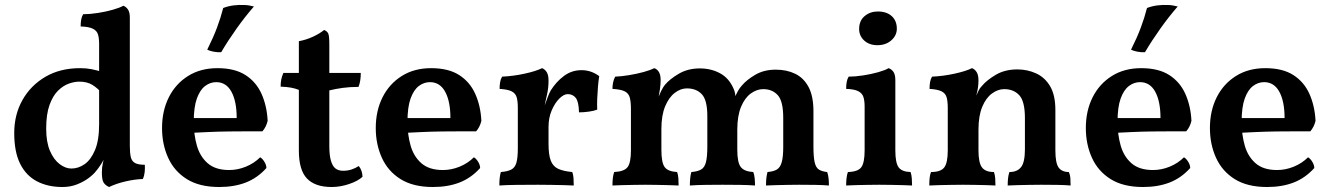

<svg xmlns="http://www.w3.org/2000/svg" viewBox="-20 -740 5326 769"><path d="M301 -467Q326 -467 346 -463Q366 -459 390 -452V-365Q371 -387 350 -400Q329 -413 298 -413Q278 -413 255.5 -405Q233 -397 212.5 -377Q192 -357 178.5 -320Q165 -283 165 -225Q165 -171 180 -136Q195 -101 218.5 -83Q242 -65 266 -65Q294 -65 319 -82.5Q344 -100 360.5 -139Q377 -178 377 -243L413 -139Q398 -103 385.5 -83.5Q373 -64 364 -54Q354 -41 334.5 -26.5Q315 -12 288.5 -1.5Q262 9 230 9Q172 9 128.5 -13.5Q85 -36 61 -83.5Q37 -131 37 -207Q37 -281 70 -339.5Q103 -398 162 -432.5Q221 -467 301 -467ZM500 -155Q500 -127 504 -110.5Q508 -94 521 -87Q534 -80 560 -80Q561 -66 559.5 -51Q558 -36 552 -23Q520 -22 483 -13.5Q446 -5 417 9Q403 3 395.5 -8Q388 -19 388 -49Q388 -69 392 -87Q396 -105 403 -135ZM500 -572V-129H377V-572ZM474 -717Q485 -713 492.5 -702Q500 -691 500 -669V-537H377V-563Q377 -587 372.5 -602Q368 -617 352 -625Q336 -633 303 -634Q303 -648 305 -660.5Q307 -673 313 -683Q339 -683 371.5 -688Q404 -693 432 -701Q460 -709 474 -717Z M858 9Q779 9 728.5 -22.5Q678 -54 653.5 -108Q629 -162 629 -227Q629 -296 656 -350Q683 -404 733 -435.5Q783 -467 851 -467Q920 -467 963 -439.5Q1006 -412 1027.5 -364Q1049 -316 1052 -256Q1046 -231 1031 -214Q1009 -214 973.5 -214Q938 -214 896 -213.5Q854 -213 810.5 -211Q767 -209 728 -207V-267H928Q928 -334 907 -372.5Q886 -411 846 -411Q822 -411 801.5 -395.5Q781 -380 768.5 -345.5Q756 -311 756 -252Q756 -201 768.5 -157Q781 -113 812 -86Q843 -59 898 -59Q932 -59 965 -72.5Q998 -86 1022 -110Q1031 -105 1039 -92Q1047 -79 1047 -67Q1011 -27 964.5 -9Q918 9 858 9ZM866 -531Q851 -530 835.5 -533Q820 -536 810 -541Q834 -589 849 -629Q864 -669 874 -708Q895 -716 916.5 -718.5Q938 -721 957 -720Q968 -720 978.5 -718Q989 -716 997 -714Q962 -674 927.5 -625.5Q893 -577 866 -531Z M1308 9Q1242 9 1209.5 -25Q1177 -59 1177 -137V-380Q1162 -386 1145.5 -389Q1129 -392 1104 -393Q1104 -409 1106.5 -421.5Q1109 -434 1115 -448H1177V-575Q1205 -580 1232.5 -592.5Q1260 -605 1278 -620Q1291 -615 1295 -605Q1299 -595 1299 -562V-448H1425Q1425 -433 1423 -419Q1421 -405 1416 -392Q1381 -392 1352.5 -388Q1324 -384 1299 -378V-155Q1299 -118 1305.5 -96Q1312 -74 1324 -65Q1336 -56 1354 -56Q1372 -56 1387.5 -61Q1403 -66 1417 -75Q1431 -58 1432 -32Q1414 -15 1378.5 -3Q1343 9 1308 9Z M1714 9Q1635 9 1584.5 -22.5Q1534 -54 1509.5 -108Q1485 -162 1485 -227Q1485 -296 1512 -350Q1539 -404 1589 -435.5Q1639 -467 1707 -467Q1776 -467 1819 -439.5Q1862 -412 1883.5 -364Q1905 -316 1908 -256Q1902 -231 1887 -214Q1865 -214 1829.5 -214Q1794 -214 1752 -213.5Q1710 -213 1666.5 -211Q1623 -209 1584 -207V-267H1784Q1784 -334 1763 -372.5Q1742 -411 1702 -411Q1678 -411 1657.5 -395.5Q1637 -380 1624.5 -345.5Q1612 -311 1612 -252Q1612 -201 1624.5 -157Q1637 -113 1668 -86Q1699 -59 1754 -59Q1788 -59 1821 -72.5Q1854 -86 1878 -110Q1887 -105 1895 -92Q1903 -79 1903 -67Q1867 -27 1820.5 -9Q1774 9 1714 9Z M2177 -163Q2177 -120 2186 -96.5Q2195 -73 2216.5 -63.5Q2238 -54 2272 -51Q2276 -41 2277 -27Q2278 -13 2278 3Q2262 2 2238.5 1.5Q2215 1 2188.5 0.5Q2162 0 2135 0Q2094 0 2049.5 0.5Q2005 1 1980 3Q1980 -15 1981.5 -28Q1983 -41 1986 -51Q2013 -53 2028 -61Q2043 -69 2048.5 -89Q2054 -109 2054 -146V-227H2177ZM2177 -294V-211H2054V-321L2177 -417Q2177 -388 2171 -362Q2165 -336 2159 -304ZM2155 -299Q2164 -324 2171.5 -345Q2179 -366 2186 -378Q2208 -413 2239 -436Q2270 -459 2309 -459Q2348 -459 2380 -435Q2377 -417 2375 -393Q2373 -369 2372 -345Q2371 -321 2372 -301Q2360 -296 2339 -293Q2318 -290 2299 -290Q2298 -333 2286 -348Q2274 -363 2254 -363Q2238 -363 2220 -345Q2202 -327 2189.5 -297.5Q2177 -268 2177 -232ZM2054 -211V-307Q2054 -334 2049.5 -350Q2045 -366 2029.5 -374Q2014 -382 1981 -384Q1981 -398 1983 -410.5Q1985 -423 1991 -433Q2036 -435 2081.5 -445Q2127 -455 2151 -467Q2162 -463 2169.5 -451.5Q2177 -440 2177 -417Z M2433 3Q2433 -13 2434.5 -26.5Q2436 -40 2440 -51Q2480 -53 2493.5 -70.5Q2507 -88 2507 -138V-302Q2507 -332 2502.5 -349Q2498 -366 2482.5 -374Q2467 -382 2433 -384Q2433 -397 2435.5 -409.5Q2438 -422 2444 -433Q2469 -434 2499.5 -439Q2530 -444 2557.5 -451.5Q2585 -459 2600 -467Q2611 -464 2618.5 -452.5Q2626 -441 2626 -419Q2626 -402 2623 -381.5Q2620 -361 2612 -318L2604 -317Q2620 -360 2628.5 -376.5Q2637 -393 2643 -400Q2662 -423 2698.5 -444.5Q2735 -466 2783 -466Q2828 -466 2864 -446.5Q2900 -427 2918 -385Q2926 -368 2926 -346H2922Q2935 -380 2951 -397Q2970 -420 3005 -440.5Q3040 -461 3087 -461Q3131 -461 3165 -444.5Q3199 -428 3218.5 -391.5Q3238 -355 3238 -294V-154Q3238 -111 3243 -89.5Q3248 -68 3260.5 -60.5Q3273 -53 3293 -51Q3297 -40 3298.5 -26.5Q3300 -13 3300 3Q3276 1 3244.5 0.5Q3213 0 3181 0Q3159 0 3134.5 0.5Q3110 1 3087.5 1.5Q3065 2 3048 3Q3048 -15 3049.5 -27.5Q3051 -40 3054 -51Q3078 -53 3091.5 -61Q3105 -69 3111 -90.5Q3117 -112 3117 -151V-268Q3117 -335 3095 -359Q3073 -383 3037 -383Q3011 -383 2987 -365.5Q2963 -348 2948 -312Q2933 -276 2933 -220V-140Q2933 -89 2947 -71Q2961 -53 2997 -51Q3001 -41 3002.5 -27Q3004 -13 3004 3Q2979 1 2943.5 0.5Q2908 0 2874 0Q2841 0 2805.5 0.5Q2770 1 2743 3Q2743 -13 2744.5 -27Q2746 -41 2749 -51Q2774 -53 2788 -61Q2802 -69 2807.5 -90.5Q2813 -112 2813 -154V-275Q2813 -339 2791 -362.5Q2769 -386 2731 -386Q2706 -386 2682.5 -368Q2659 -350 2644 -314Q2629 -278 2629 -223V-140Q2629 -89 2642 -71Q2655 -53 2692 -51Q2696 -40 2697 -26.5Q2698 -13 2698 3Q2682 2 2658 1.5Q2634 1 2609.5 0.5Q2585 0 2565 0Q2545 0 2520 0.5Q2495 1 2472 1.5Q2449 2 2433 3Z M3369 3Q3369 -12 3370.5 -26Q3372 -40 3376 -51Q3416 -52 3429.5 -70Q3443 -88 3443 -138V-313Q3443 -337 3438 -352Q3433 -367 3417 -375Q3401 -383 3369 -384Q3369 -398 3371 -410.5Q3373 -423 3379 -433Q3405 -433 3437.5 -438Q3470 -443 3498 -451Q3526 -459 3539 -467Q3551 -463 3558.5 -452Q3566 -441 3566 -419V-138Q3566 -88 3579 -70Q3592 -52 3627 -51Q3631 -40 3632 -25Q3633 -10 3633 3Q3617 2 3595.5 1.5Q3574 1 3550 0.5Q3526 0 3502 0Q3478 0 3453 0.5Q3428 1 3406.5 1.5Q3385 2 3369 3ZM3494 -559Q3462 -559 3441.5 -577.5Q3421 -596 3421 -624Q3421 -657 3443 -675.5Q3465 -694 3496 -694Q3531 -694 3551.5 -675.5Q3572 -657 3572 -625Q3572 -598 3550 -578.5Q3528 -559 3494 -559Z M3776 -211V-307Q3776 -334 3771.5 -350Q3767 -366 3751.5 -374Q3736 -382 3703 -384Q3703 -398 3705 -410.5Q3707 -423 3713 -433Q3758 -435 3803.5 -445Q3849 -455 3873 -467Q3884 -463 3891.5 -451.5Q3899 -440 3899 -417ZM4207 -138Q4207 -87 4220 -69Q4233 -51 4261 -51Q4266 -40 4267 -27.5Q4268 -15 4268 3Q4246 1 4214 0.5Q4182 0 4150 0Q4129 0 4103.5 0.5Q4078 1 4055 1.5Q4032 2 4016 3Q4016 -13 4017.5 -26.5Q4019 -40 4023 -51Q4054 -51 4069.5 -70.5Q4085 -90 4085 -142V-267Q4085 -334 4062.5 -358.5Q4040 -383 4002 -383Q3977 -383 3953 -365.5Q3929 -348 3914 -312Q3899 -276 3899 -220V-138Q3899 -88 3913 -69.5Q3927 -51 3961 -51Q3965 -39 3966 -26.5Q3967 -14 3967 3Q3953 2 3931 1.5Q3909 1 3884.5 0.5Q3860 0 3837 0Q3816 0 3790 0.5Q3764 1 3740.5 1.5Q3717 2 3702 3Q3702 -14 3703.5 -28Q3705 -42 3709 -51Q3748 -51 3762 -69.5Q3776 -88 3776 -138V-307L3899 -417Q3899 -405 3897 -389.5Q3895 -374 3890 -357Q3895 -367 3899.5 -377Q3904 -387 3913 -396Q3932 -419 3968.5 -440.5Q4005 -462 4055 -462Q4095 -462 4130 -446Q4165 -430 4186 -394.5Q4207 -359 4207 -299Z M4558 9Q4479 9 4428.5 -22.5Q4378 -54 4353.5 -108Q4329 -162 4329 -227Q4329 -296 4356 -350Q4383 -404 4433 -435.5Q4483 -467 4551 -467Q4620 -467 4663 -439.5Q4706 -412 4727.5 -364Q4749 -316 4752 -256Q4746 -231 4731 -214Q4709 -214 4673.5 -214Q4638 -214 4596 -213.5Q4554 -213 4510.5 -211Q4467 -209 4428 -207V-267H4628Q4628 -334 4607 -372.5Q4586 -411 4546 -411Q4522 -411 4501.5 -395.5Q4481 -380 4468.5 -345.5Q4456 -311 4456 -252Q4456 -201 4468.5 -157Q4481 -113 4512 -86Q4543 -59 4598 -59Q4632 -59 4665 -72.5Q4698 -86 4722 -110Q4731 -105 4739 -92Q4747 -79 4747 -67Q4711 -27 4664.5 -9Q4618 9 4558 9ZM4566 -531Q4551 -530 4535.5 -533Q4520 -536 4510 -541Q4534 -589 4549 -629Q4564 -669 4574 -708Q4595 -716 4616.5 -718.5Q4638 -721 4657 -720Q4668 -720 4678.5 -718Q4689 -716 4697 -714Q4662 -674 4627.5 -625.5Q4593 -577 4566 -531Z M5055 9Q4976 9 4925.5 -22.5Q4875 -54 4850.5 -108Q4826 -162 4826 -227Q4826 -296 4853 -350Q4880 -404 4930 -435.5Q4980 -467 5048 -467Q5117 -467 5160 -439.5Q5203 -412 5224.5 -364Q5246 -316 5249 -256Q5243 -231 5228 -214Q5206 -214 5170.5 -214Q5135 -214 5093 -213.5Q5051 -213 5007.5 -211Q4964 -209 4925 -207V-267H5125Q5125 -334 5104 -372.5Q5083 -411 5043 -411Q5019 -411 4998.5 -395.5Q4978 -380 4965.5 -345.5Q4953 -311 4953 -252Q4953 -201 4965.5 -157Q4978 -113 5009 -86Q5040 -59 5095 -59Q5129 -59 5162 -72.5Q5195 -86 5219 -110Q5228 -105 5236 -92Q5244 -79 5244 -67Q5208 -27 5161.5 -9Q5115 9 5055 9Z"/></svg>

Font: Vollkorn SemiBold
Style: Regular
Weight: 600
Designer: Friedrich Althausen
Foundry: Friedrich Althausen
Version: Version 5.000